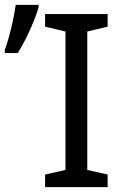

<svg xmlns="http://www.w3.org/2000/svg" viewBox="-21 -772 505 792"><path d="M165 -662V-714H423V-662L339 -642V-71L423 -52V0H165V-52L249 -71V-642ZM-1 -553V-567Q8 -591 17 -624Q26 -657 33 -691Q40 -725 44 -752H138V-741Q132 -719 118.5 -685.5Q105 -652 87.5 -616.5Q70 -581 52 -553Z"/></svg>

Font: BC Sans
Style: Regular
Weight: 400
Designer: Monotype Design Team
Province of B.C.
Foundry: Monotype Imaging Inc.
Version: Version 2.000;GOOG;noto-source:20170915:90ef993387c0